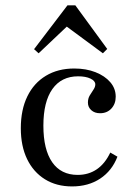

<svg xmlns="http://www.w3.org/2000/svg" viewBox="-20 -681 496 713"><path d="M247.6 11.3Q189.5 11.3 146.8 -15.3Q104 -41.9 80.6 -90.3Q57.3 -138.7 57.3 -204.8Q57.3 -273.4 81.5 -323Q105.6 -372.6 150.4 -399.6Q195.2 -426.6 255.6 -426.6Q300 -426.6 334.7 -412.9Q369.4 -399.2 389.5 -375.8Q409.7 -352.4 409.7 -321.8Q409.7 -295.2 393.5 -277.8Q377.4 -260.5 351.6 -260.5Q331.5 -260.5 319 -271.8Q306.5 -283.1 306.5 -300Q306.5 -315.3 313.3 -326.6Q320.2 -337.9 327 -348Q333.9 -358.1 333.9 -367.7Q333.9 -380.6 316.1 -389.1Q298.4 -397.6 270.2 -397.6Q208.1 -397.6 174.6 -350.4Q141.1 -303.2 141.1 -214.5Q141.1 -125.8 173.8 -78.6Q206.5 -31.5 268.5 -31.5Q308.9 -31.5 339.5 -52.4Q370.2 -73.4 389.5 -114.5L416.1 -99.2Q396 -46.8 352 -17.7Q308.1 11.3 247.6 11.3ZM123.4 -483.1 106.5 -498.4 230.6 -661.3H259.7L378.2 -499.2L362.1 -483.1L208.1 -596.8L246.8 -600Z"/></svg>

Font: Playfair 5pt SemiExpanded Light
Style: Regular
Weight: 400
Version: Version 2.203